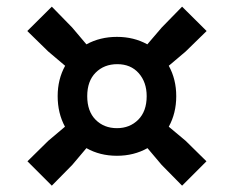

<svg xmlns="http://www.w3.org/2000/svg" viewBox="-20 -666 720 591"><path d="M139.5 -94.5 64.5 -169.5 128.5 -232.5 180 -276Q157.5 -317.5 157.5 -370Q157.5 -422 180.5 -463.5L128.5 -507.5L64 -570.5L139.5 -645.5L202 -581.5L246 -529.5Q288 -552.5 340 -552.5Q392 -552.5 433.5 -529.5L478 -581.5L540.5 -645.5L616 -570.5L551.5 -507.5L499.5 -463.5Q522.5 -422 522.5 -370Q522.5 -317.5 499.5 -276L551.5 -232.5L615.5 -169.5L540.5 -94.5L477.5 -158.5L434 -210Q392 -186.5 340 -186.5Q287.5 -186.5 246 -210L202.5 -158.5ZM340 -271.5Q379.5 -271.5 405.5 -297.5Q431.5 -323.5 431.5 -370Q431.5 -413 407 -440.8Q382.5 -468.5 341 -468.5Q300.5 -468.5 274.5 -442.5Q248.5 -416.5 248.5 -370Q248.5 -323.5 274.2 -297.5Q300 -271.5 340 -271.5Z"/></svg>

Font: Encode Sans Expanded
Style: Bold
Weight: 700
Width: 7
Designer: Multiple Designers
Foundry: Impallari Type
Version: Version 3.000; ttfautohint (v1.8.3) -l 8 -r 50 -G 200 -x 14 